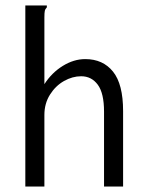

<svg xmlns="http://www.w3.org/2000/svg" viewBox="-20 -685 540 705"><path d="M73 -665H152V-658Q146 -652 144.5 -645Q143 -638 143 -621V-376Q170 -418 210.5 -443Q251 -468 293 -468Q358 -468 395 -422Q432 -376 432 -277V0H362V-275Q362 -343 339 -374Q316 -405 278 -405Q246 -405 215 -387.5Q184 -370 163.5 -337.5Q143 -305 143 -263V0H73Z"/></svg>

Font: Vazir Code
Style: Code
Weight: 400
Foundry: DejaVu fonts team - Redesigned by Saber Rastikerdar
Version: Version 1.1.2